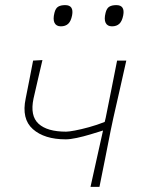

<svg xmlns="http://www.w3.org/2000/svg" viewBox="-20 -731 554 751"><path d="M334 0Q345.5 -52.5 358.8 -112Q372 -171.5 383 -220.5Q360.5 -213.5 333.2 -205.2Q306 -197 280.2 -191.5Q254.5 -186 237 -186Q153.5 -186 108.5 -226Q63.5 -266 80.5 -346Q87.5 -381.5 94.8 -418.2Q102 -455 109.5 -494L146 -496Q137 -457.5 128.2 -419.8Q119.5 -382 111 -345Q97 -278 130.8 -247Q164.5 -216 238.5 -216Q249 -216 273 -220.5Q297 -225 328 -233.5Q359 -242 389.5 -254L393.5 -270.5Q406 -332.5 416.5 -385.2Q427 -438 438 -494H474Q461.5 -437.5 449.5 -384.8Q437.5 -332 423.5 -270.5L413 -221Q401 -160.5 390.8 -108.5Q380.5 -56.5 369 0ZM418 -628Q400 -628 393.2 -641.8Q386.5 -655.5 393 -681Q397.5 -699 407.8 -705Q418 -711 435 -711Q469.5 -711 462 -671Q457.5 -648 446.8 -638Q436 -628 418 -628ZM218 -628Q200 -628 193.2 -641.8Q186.5 -655.5 193 -681Q197.5 -699 207.8 -705Q218 -711 235 -711Q269.5 -711 262 -671Q257.5 -648 246.8 -638Q236 -628 218 -628Z"/></svg>

Font: Commissioner Loud Thin
Style: Italic
Weight: 100
Italic angle: -12°
Designer: Kostas Bartsokas
Foundry: Kostas Bartsokas
Version: Version 1.000; ttfautohint (v1.8.3)